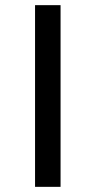

<svg xmlns="http://www.w3.org/2000/svg" viewBox="-20 -725 371 745"><path d="M116 0V-705H215V0Z"/></svg>

Font: Nunito Sans 7pt Expanded
Style: Regular
Weight: 400
Width: 7
Designer: Vernon Adams
Foundry: Vernon Adams
Version: Version 3.101;gftools[0.9.27]